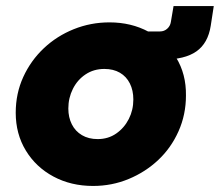

<svg xmlns="http://www.w3.org/2000/svg" viewBox="-20 -602 727 635"><path d="M288 13Q215 13 157 -18Q99 -49 65.5 -104Q32 -159 32 -229Q32 -293 57 -347.5Q82 -402 125 -442.5Q168 -483 224 -505.5Q280 -528 342 -528Q414 -528 471.5 -497Q529 -466 562.5 -411.5Q596 -357 595 -286Q595 -223 570.5 -168Q546 -113 503.5 -73Q461 -33 405.5 -10Q350 13 288 13ZM303 -142Q338 -142 364.5 -160.5Q391 -179 406 -208.5Q421 -238 421 -273Q421 -303 409.5 -326Q398 -349 376.5 -361.5Q355 -374 325 -374Q290 -374 263 -356Q236 -338 221 -308Q206 -278 206 -243Q206 -214 217.5 -191Q229 -168 251 -155Q273 -142 303 -142ZM450 -405 465 -498H509Q523 -498 533 -507Q543 -516 545 -529L554 -582H687L677 -517Q668 -459 629.5 -432Q591 -405 519 -405Z"/></svg>

Font: MuseoModerno ExtraBold
Style: Italic
Weight: 800
Italic angle: -9°
Designer: Pablo Cosgaya, Héctor Gatti, Marcela Romero, and the Authors of The MuseoModerno Project.
Foundry: Omnibus-Type Team
Version: Version 1.003